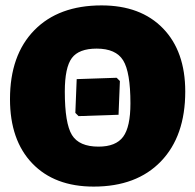

<svg xmlns="http://www.w3.org/2000/svg" viewBox="-20 -679 723 711"><path d="M356 -659Q501 -659 583.5 -574Q666 -489 666 -340Q666 -175 576 -81.5Q486 12 327 12Q182 12 99.5 -74Q17 -160 17 -312Q17 -475 107 -567Q197 -659 356 -659ZM338 -499Q272 -499 246 -464Q220 -429 220 -340Q220 -222 246.5 -179Q273 -136 345 -136Q409 -136 436 -172.5Q463 -209 463 -296Q463 -412 436 -455.5Q409 -499 338 -499ZM271 -249 259 -261 264 -386 412 -391 424 -379 419 -254Z"/></svg>

Font: Alegreya Sans Black
Style: Regular
Weight: 900
Designer: Juan Pablo del Peral
Foundry: Huerta Tipografica
Version: Version 2.007